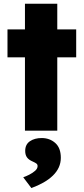

<svg xmlns="http://www.w3.org/2000/svg" viewBox="-20 -686 441 1008"><path d="M111 0V-666.3H280.7V0ZM19.3 -385V-531.7H380V-385ZM144.7 301.3 102 244.7Q116 240 133.5 231.2Q151 222.3 164.2 210.8Q177.3 199.3 177.3 186Q177.3 177.3 171.2 172.7Q165 168 152.3 162.3Q131 153.3 121.7 140.3Q112.3 127.3 112.3 106.3Q112.3 72.3 137 55.5Q161.7 38.7 198.7 38.7Q241 38.7 270.2 64.7Q299.3 90.7 299.3 142.3Q299.3 169.3 288.7 192.7Q278 216 257.7 235.8Q237.3 255.7 208.7 272Q180 288.3 144.7 301.3Z"/></svg>

Font: Lexend Medium
Style: Regular
Weight: 500
Designer: Bonnie Shaver-Troup, Thomas Jockin
Foundry: Lexend
Version: Version 1.005